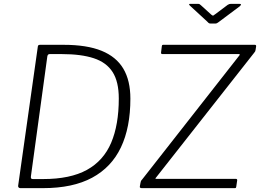

<svg xmlns="http://www.w3.org/2000/svg" viewBox="-20 -974 1346 994"><path d="M85 0Q80 0 76.5 -3.5Q73 -7 74 -13L176 -734Q177 -739 180 -740.5Q183 -742 188 -742H309Q430 -742 506 -711Q582 -680 618.5 -618.5Q655 -557 655 -463Q655 -314 606 -211Q557 -108 457 -54Q357 0 203 0H85ZM203 -47Q344 -47 430 -94.5Q516 -142 555.5 -235Q595 -328 595 -464Q595 -551 563 -601Q531 -651 465.5 -672.5Q400 -694 300 -694H237Q227 -694 225 -682L140 -61Q139 -53 141.5 -50Q144 -47 150 -47ZM714 0Q709 0 706 -2Q703 -4 704 -9L707 -26Q708 -32 709.5 -36Q711 -40 716 -45L1220 -688Q1222 -691 1221 -692.5Q1220 -694 1217 -694H821Q812 -694 814 -704L818 -736Q819 -740 820 -741Q821 -742 824 -742H1299Q1307 -742 1306 -734L1303 -715Q1302 -710 1301 -708Q1300 -706 1296 -701L788 -55Q781 -48 789 -48H1201Q1204 -48 1206 -46.5Q1208 -45 1208 -41L1203 -7Q1202 -3 1201 -1.5Q1200 0 1195 0H714ZM1159 -949Q1164 -952 1167.5 -953Q1171 -954 1175 -954H1220Q1227 -954 1227.5 -951Q1228 -948 1222 -942L1111 -859Q1108 -857 1104 -854.5Q1100 -852 1094 -852H1071Q1063 -852 1059.5 -855.5Q1056 -859 1052 -863L963 -945Q959 -949 959 -951.5Q959 -954 964 -954H1005Q1010 -954 1013 -952.5Q1016 -951 1020 -947L1074 -898Q1082 -892 1083.5 -893Q1085 -894 1095 -901Z"/></svg>

Font: Libre Franklin Thin ExtraLight
Style: Italic
Weight: 250
Italic angle: -8°
Version: Version 3.000